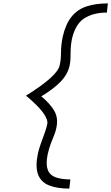

<svg xmlns="http://www.w3.org/2000/svg" viewBox="-20 -965 655 1130"><path d="M388 145Q316 145 268.5 126Q221 107 204 61.5Q187 16 203 -61Q209 -88 220 -119Q231 -150 242 -180Q253 -210 258 -234Q264 -260 233.5 -302Q203 -344 133 -402Q225 -459 275 -504Q325 -549 331 -580Q339 -613 339 -655.5Q339 -698 349 -748Q366 -823 400.5 -866Q435 -909 488.5 -927Q542 -945 615 -945L609 -891Q529 -891 476 -857Q423 -823 403 -734Q397 -702 396 -676.5Q395 -651 395 -628Q395 -605 390 -580Q378 -526 335 -482.5Q292 -439 223 -398Q273 -357 298.5 -314.5Q324 -272 312 -214Q308 -192 298.5 -169Q289 -146 278.5 -118.5Q268 -91 260 -54Q249 2 261 34Q273 66 307.5 78.5Q342 91 394 91Z"/></svg>

Font: Victor Mono Thin ExtraLight
Style: Italic
Weight: 250
Italic angle: -12°
Monospace: yes
Version: Version 1.561;gftools[0.9.30]